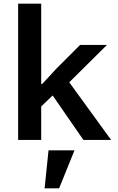

<svg xmlns="http://www.w3.org/2000/svg" viewBox="-20 -760 640 1043"><path d="M78.5 0H203.8V-181.8L266 -241.5L432.9 0H583.5L356.2 -312.9L561.1 -516H415.1L285.9 -386.7L209.9 -304.3H203.8V-740.1H78.5ZM222.3 263.1H301.1L384.6 56.8H243.6Z"/></svg>

Font: Margiela Mono SemiBold
Style: Regular
Weight: 600
Designer: Mike Abbink, Paul van der Laan, Pieter van Rosmalen
Foundry: Bold Monday
Version: Version 2.003 2021